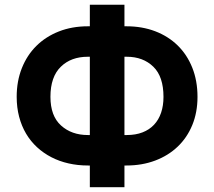

<svg xmlns="http://www.w3.org/2000/svg" viewBox="-20 -760 904 810"><path d="M350.9 -649.1H359V-740.1H505V-649.1H513.5Q579.5 -649.1 634.6 -628.2Q689.6 -607.2 729.4 -568.4Q769.2 -529.5 791.2 -474.4Q813.2 -419.4 813.2 -351.2Q813.2 -285.9 791.2 -232.4Q769.2 -179 729.4 -141.2Q689.6 -103.3 634.6 -82.6Q579.5 -61.8 513.5 -61.8H505V29.8H359V-61.8H350.9Q307.9 -61.8 269 -70.7Q230.1 -79.5 196.7 -96.8Q163.4 -114 136.2 -139Q109 -164.1 90 -196.2Q71 -228.3 60.7 -267.4Q50.4 -306.5 50.4 -351.6Q50.4 -417.6 72.1 -472.3Q93.8 -527 133.3 -566.2Q172.9 -605.5 228.3 -627.3Q283.7 -649.1 350.9 -649.1ZM514.6 -190.3Q552.2 -190.3 581.1 -201.5Q610.1 -212.7 629.8 -233.7Q649.5 -254.6 659.6 -284.4Q669.7 -314.3 669.7 -351.2Q669.7 -436.8 627.1 -478.3Q583.8 -520.6 514.6 -520.6H505V-190.3ZM192.8 -351.6Q192.8 -270.6 237.6 -230.5Q282 -190.3 350.9 -190.3H359V-520.6H350.9Q279.8 -520.6 236.9 -478.7Q192.8 -436.1 192.8 -351.6Z"/></svg>

Font: Inter P
Style: Bold
Weight: 700
Designer: Rasmus Andersson
Foundry: rsms
Version: Version 3.018;git-588b23468